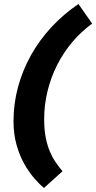

<svg xmlns="http://www.w3.org/2000/svg" viewBox="-20 -746 477 952"><path d="M47 -146Q47 -232 69.5 -315Q92 -398 134 -473Q176 -548 235.5 -612Q295 -676 369 -726L437 -629Q383 -590 339 -538Q295 -486 264 -425Q233 -364 216 -295.5Q199 -227 199 -155Q199 -102 207 -62.5Q215 -23 228 7Q241 37 257 60Q273 83 290 103L198 186Q175 167 149 137Q123 107 100 66Q77 25 62 -28Q47 -81 47 -146Z"/></svg>

Font: Amaranth
Style: Bold Italic
Weight: 700
Italic angle: -12°
Designer: Gesine Todt
Foundry: Gesine Todt
Version: Version 1.001